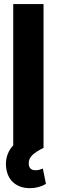

<svg xmlns="http://www.w3.org/2000/svg" viewBox="-20 -748 287 971"><path d="M46.9 -727.5H200.2V0H46.9ZM131.3 203.6Q84 203.6 52.5 179.2Q21 154.8 12.7 109.9Q3.9 61.5 23.9 20.3Q43.9 -21 88.4 -41L200.2 0Q163.6 17.6 144.3 35.6Q125 53.7 125.5 77.1Q125 94.7 133.8 104Q142.6 113.3 159.7 112.8Q171.4 113.3 180.7 109.9L196.8 104.5L212.4 182.1Q175.8 203.6 131.3 203.6Z"/></svg>

Font: Inter Tight Stencil
Style: Bold
Weight: 700
Designer: Rasmus Andersson
Foundry: rsms
Version: Version 3.004;Glyphs 3.1.2 (3151)